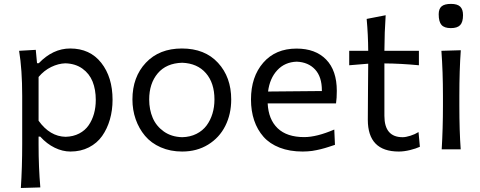

<svg xmlns="http://www.w3.org/2000/svg" viewBox="-20 -752 2420 967"><path d="M183.1 191.9 85 194.8Q91.8 91.8 91.8 -26.9V-269Q91.8 -401.9 76.2 -496.1L160.2 -501L166.5 -433.6H175.3Q246.6 -507.8 333.5 -507.8Q433.1 -507.8 490 -435.5Q546.9 -363.3 546.9 -249.5Q546.9 -196.3 533.4 -149.9Q520 -103.5 494.4 -67.1Q468.8 -30.8 427.7 -9.8Q386.7 11.2 335 11.2Q294.9 11.2 255.4 -8.1Q215.8 -27.3 182.6 -64H174.3V-23.4Q174.3 89.8 183.1 191.9ZM310.5 -63Q349.1 -64 378.9 -79.6Q408.7 -95.2 426.5 -121.1Q444.3 -147 453.4 -179.4Q462.4 -211.9 462.4 -249Q462.4 -300.8 446.3 -341.1Q430.2 -381.3 395 -406.5Q359.9 -431.6 309.1 -433.1Q273.9 -432.1 237.8 -414.6Q201.7 -397 174.3 -364.3V-144Q231.4 -64.5 310.5 -63Z M897.5 11.2Q837.9 11.2 789.6 -10Q741.2 -31.2 710.4 -67.9Q679.7 -104.5 663.3 -151.4Q647 -198.2 647 -251Q647 -364.3 714.6 -436Q782.2 -507.8 896 -507.8Q1011.7 -507.8 1078.1 -435.5Q1144.5 -363.3 1144.5 -251Q1144.5 -177.2 1114.7 -117.9Q1085 -58.6 1028.3 -23.7Q971.7 11.2 897.5 11.2ZM897.5 -61Q938 -62 969.5 -77.9Q1001 -93.8 1020.5 -120.1Q1040 -146.5 1050 -179.7Q1060.1 -212.9 1060.1 -251Q1060.1 -334 1017.1 -383.5Q974.1 -433.1 897.5 -436Q817.4 -433.6 774.4 -382.6Q731.4 -331.5 731.4 -251Q731.4 -200.2 749 -158.7Q766.6 -117.2 804.9 -89.8Q843.3 -62.5 897.5 -61Z M1676.3 -294.4Q1676.3 -257.3 1672.4 -231.4H1328.1Q1332 -150.4 1378.4 -106Q1424.8 -61.5 1512.2 -61.5Q1575.2 -61.5 1663.6 -99.6L1667 -22.5Q1665.5 -22 1651.9 -17.6Q1638.2 -13.2 1634 -11.7Q1629.9 -10.3 1616.5 -6.3Q1603 -2.4 1595.7 -0.7Q1588.4 1 1575.2 3.9Q1562 6.8 1552 8.1Q1542 9.3 1529.3 10.3Q1516.6 11.2 1504.4 11.2Q1439 11.2 1388.7 -8.3Q1338.4 -27.8 1307.1 -63.2Q1275.9 -98.6 1260 -146Q1244.1 -193.4 1244.1 -251Q1244.1 -365.2 1305.9 -436.3Q1367.7 -507.3 1473.6 -507.3Q1568.8 -507.3 1622.6 -452.1Q1676.3 -397 1676.3 -294.4ZM1474.6 -441.4Q1414.6 -439.5 1376.5 -398.4Q1338.4 -357.4 1330.1 -291L1601.1 -293.5V-296.9Q1601.1 -365.2 1566.9 -402.1Q1532.7 -439 1474.6 -441.4Z M2087.9 -86.9 2094.7 -12.7Q2075.7 -3.9 2045.4 3.7Q2015.1 11.2 1988.3 11.2Q1832.5 11.2 1832.5 -148.9Q1832.5 -207.5 1833.5 -310.5Q1834.5 -413.6 1834.5 -431.2L1738.8 -423.3V-496.1H1834.5Q1834 -576.2 1826.7 -656.7L1922.4 -675.3Q1916.5 -590.8 1916 -496.1H2089.8V-423.3Q1998 -432.1 1916 -432.6V-168.5Q1916 -61 2007.8 -61Q2023.9 -61 2047.1 -68.4Q2070.3 -75.7 2087.9 -86.9Z M2189.5 -680.2Q2189.5 -707.5 2204.1 -720Q2218.8 -732.4 2251.5 -732.4Q2283.2 -732.4 2297.6 -718.8Q2312 -705.1 2312 -675.8Q2312 -640.6 2297.6 -625.5Q2283.2 -610.4 2250.5 -610.4Q2217.8 -610.4 2203.6 -626.5Q2189.5 -642.6 2189.5 -680.2ZM2300.3 0H2204.6Q2210.9 -106.4 2210.9 -219.2V-269Q2210.9 -389.6 2203.1 -496.1L2300.8 -499Q2293.5 -397.9 2293.5 -269V-219.2Q2293.5 -93.8 2300.3 0Z"/></svg>

Font: Commissioner Flair
Style: Regular
Weight: 400
Designer: Kostas Bartsokas
Foundry: Kostas Bartsokas
Version: Version 1.000